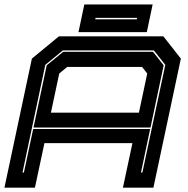

<svg xmlns="http://www.w3.org/2000/svg" viewBox="-30 -868 868 888"><path d="M-9.5 0 117.5 -597 242.5 -700H725.5L806.5 -597L679.5 0H538.5L582.5 -206H175.5L131.5 0ZM74 -70H80.5L123.5 -271.5H664.5L622 -70H628.5L734.5 -568L681.5 -635H261L179.5 -568ZM125 -278 186 -566 262.5 -628.5H677.5L727 -566L666 -278ZM205.5 -347H612.5L651 -528L627 -558.5H281L244 -528ZM333 -719.5 360 -847.5H676L649 -719.5ZM410.5 -778.5H602.5L604 -785.5H412Z"/></svg>

Font: Tourney Expanded ExtraBold
Style: Italic
Weight: 800
Width: 7
Italic angle: -12°
Designer: Tyler Finck
Foundry: Etcetera Type Co
Version: Version 1.010; ttfautohint (v1.8.3)